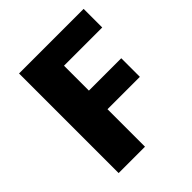

<svg xmlns="http://www.w3.org/2000/svg" viewBox="-188 -804 927 927"><g transform="rotate(-45 275.5 -340.0)"><path d="M270 -553V-383H491V-256H270V0H90V-680H531V-553Z"/></g></svg>

Font: Martel Sans Black
Style: Regular
Weight: 900
Designer: Dan Reynolds and Mathieu Réguer
Foundry: Dan Reynolds and Mathieu Réguer
Version: Version 1.002; ttfautohint (v1.1) -l 5 -r 5 -G 72 -x 0 -D la